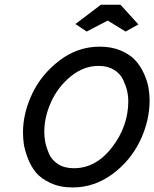

<svg xmlns="http://www.w3.org/2000/svg" viewBox="-20 -784 658 819"><path d="M78.1 -218.8Q78.1 -301.8 117.7 -384.8Q157.2 -467.8 234.4 -526.4Q311.5 -585 405.3 -585Q456.1 -585 495.1 -568.4Q534.2 -551.8 556.6 -527.3Q579.1 -502.9 593.8 -470.7Q608.4 -438.5 613.3 -410.6Q618.2 -382.8 618.2 -356.4Q618.2 -267.6 577.1 -182.6Q536.1 -97.7 459 -41Q381.8 15.6 290 15.6Q236.3 15.6 195.3 -3.4Q154.3 -22.5 132.8 -48.8Q111.3 -75.2 98.1 -110.4Q85 -145.5 81.5 -170.4Q78.1 -195.3 78.1 -218.8ZM168.9 -221.7Q168.9 -200.2 172.9 -178.7Q176.8 -157.2 188.5 -129.4Q200.2 -101.6 227.5 -84Q254.9 -66.4 294.9 -66.4Q389.6 -66.4 458.5 -156.2Q527.3 -246.1 527.3 -353.5Q527.3 -374 522.5 -395.5Q517.6 -417 505.4 -443.4Q493.2 -469.7 466.3 -486.3Q439.5 -502.9 400.4 -502.9Q336.9 -502.9 282.2 -458.5Q227.5 -414.1 198.2 -349.6Q168.9 -285.2 168.9 -221.7ZM410.2 -763.7H494.1L570.3 -679.7L515.6 -649.4L439.5 -696.3L349.6 -649.4L301.8 -681.6Z"/></svg>

Font: Thabit-Bold-Oblique
Style: Bold Oblique
Weight: 700
Designer: Regenerated by Nadim Shaikli
Foundry: MAK Alagha
Version: 0.01